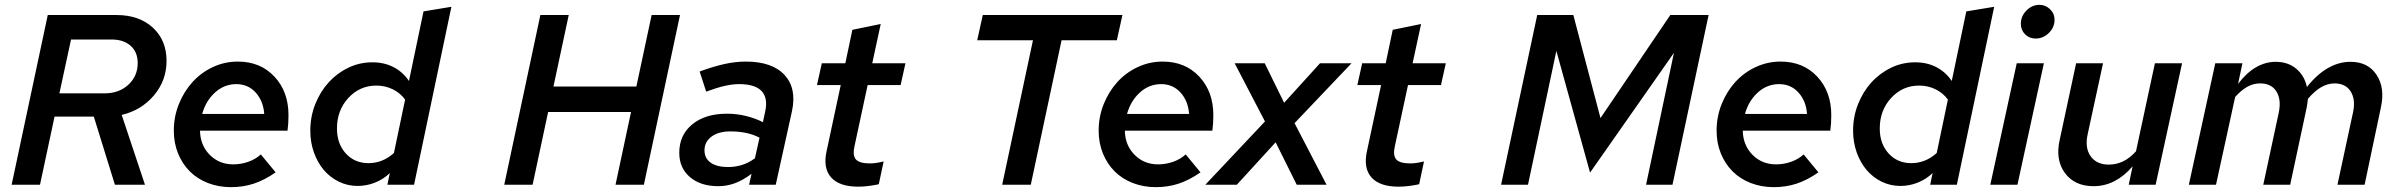

<svg xmlns="http://www.w3.org/2000/svg" viewBox="-20 -762 9893 792"><path d="M28 0 177 -700H461Q554 -700 610.5 -648Q667 -596 667 -511Q667 -430 615 -368.5Q563 -307 482 -288L578 0H454L367 -281H205L145 0ZM441 -599H273L225 -377H412Q471 -377 509.5 -412.5Q548 -448 548 -502Q548 -547 519 -573Q490 -599 441 -599Z M1117 -51Q1071 -19 1027 -4.5Q983 10 933 10Q882 10 838 -7Q794 -24 763 -55Q732 -86 714.5 -129Q697 -172 697 -223Q697 -281 718 -333Q739 -385 774.5 -424Q810 -463 858.5 -485.5Q907 -508 961 -508Q1054 -508 1112 -446Q1170 -384 1170 -287Q1170 -268 1169 -253Q1168 -238 1166 -223H805Q806 -163 845 -123.5Q884 -84 942 -84Q974 -84 1004 -94.5Q1034 -105 1056 -125ZM955 -415Q905 -415 867 -380.5Q829 -346 814 -292H1070Q1066 -346 1034.5 -380.5Q1003 -415 955 -415Z M1578 0 1588 -48Q1562 -23 1527.5 -9Q1493 5 1455 5Q1414 5 1378 -12.5Q1342 -30 1316 -60.5Q1290 -91 1275 -133Q1260 -175 1260 -223Q1260 -281 1280.5 -332.5Q1301 -384 1335.5 -422Q1370 -460 1416.5 -482.5Q1463 -505 1516 -505Q1565 -505 1603.5 -485Q1642 -465 1667 -428L1727 -715L1842 -734L1688 0ZM1370 -232Q1370 -169 1406.5 -129Q1443 -89 1500 -89Q1529 -89 1555.5 -99.5Q1582 -110 1605 -131L1651 -351Q1632 -378 1600.5 -393.5Q1569 -409 1533 -409Q1464 -409 1417 -358Q1370 -307 1370 -232Z M2060 0 2209 -700H2326L2263 -405H2605L2668 -700H2785L2636 0H2519L2583 -300H2241L2177 0Z M2943 6Q2870 6 2826 -31.5Q2782 -69 2782 -132Q2782 -205 2835.5 -249Q2889 -293 2979 -293Q3019 -293 3057.5 -283.5Q3096 -274 3127 -258L3136 -300Q3149 -357 3122 -386Q3095 -415 3029 -415Q3001 -415 2968.5 -407.5Q2936 -400 2893 -384L2866 -467Q2920 -487 2966.5 -497.5Q3013 -508 3056 -508Q3165 -508 3216 -453Q3267 -398 3247 -304L3180 0H3070L3080 -45Q3044 -18 3011 -6Q2978 6 2943 6ZM2886 -142Q2886 -109 2911.5 -91Q2937 -73 2983 -73Q3013 -73 3040.5 -81.5Q3068 -90 3094 -109L3113 -194Q3089 -207 3058.5 -213.5Q3028 -220 2993 -220Q2944 -220 2915 -198.5Q2886 -177 2886 -142Z M3390 -140 3448 -411H3350L3370 -501H3467L3496 -639L3613 -663L3578 -501H3715L3695 -411H3559L3505 -160Q3496 -121 3510.5 -104.5Q3525 -88 3568 -88Q3580 -88 3591.5 -89.5Q3603 -91 3625 -96L3605 -2Q3587 2 3564.5 5Q3542 8 3520 8Q3442 8 3408 -30.5Q3374 -69 3390 -140Z M4011 -596 4034 -700H4610L4587 -596H4359L4232 0H4114L4241 -596Z M4932 -51Q4886 -19 4842 -4.5Q4798 10 4748 10Q4697 10 4653 -7Q4609 -24 4578 -55Q4547 -86 4529.5 -129Q4512 -172 4512 -223Q4512 -281 4533 -333Q4554 -385 4589.5 -424Q4625 -463 4673.5 -485.5Q4722 -508 4776 -508Q4869 -508 4927 -446Q4985 -384 4985 -287Q4985 -268 4984 -253Q4983 -238 4981 -223H4620Q4621 -163 4660 -123.5Q4699 -84 4757 -84Q4789 -84 4819 -94.5Q4849 -105 4871 -125ZM4770 -415Q4720 -415 4682 -380.5Q4644 -346 4629 -292H4885Q4881 -346 4849.5 -380.5Q4818 -415 4770 -415Z M4952 0 5198 -261 5073 -501H5197L5277 -338L5425 -501H5555L5320 -254L5452 0H5329L5242 -175L5082 0Z M5619 -140 5677 -411H5579L5599 -501H5696L5725 -639L5842 -663L5807 -501H5944L5924 -411H5788L5734 -160Q5725 -121 5739.5 -104.5Q5754 -88 5797 -88Q5809 -88 5820.5 -89.5Q5832 -91 5854 -96L5834 -2Q5816 2 5793.5 5Q5771 8 5749 8Q5671 8 5637 -30.5Q5603 -69 5619 -140Z M6539 -50 6400 -552 6283 0H6172L6321 -700H6470L6582 -275L6870 -700H7028L6879 0H6770L6885 -544Z M7481 -51Q7435 -19 7391 -4.5Q7347 10 7297 10Q7246 10 7202 -7Q7158 -24 7127 -55Q7096 -86 7078.5 -129Q7061 -172 7061 -223Q7061 -281 7082 -333Q7103 -385 7138.5 -424Q7174 -463 7222.5 -485.5Q7271 -508 7325 -508Q7418 -508 7476 -446Q7534 -384 7534 -287Q7534 -268 7533 -253Q7532 -238 7530 -223H7169Q7170 -163 7209 -123.5Q7248 -84 7306 -84Q7338 -84 7368 -94.5Q7398 -105 7420 -125ZM7319 -415Q7269 -415 7231 -380.5Q7193 -346 7178 -292H7434Q7430 -346 7398.5 -380.5Q7367 -415 7319 -415Z M7942 0 7952 -48Q7926 -23 7891.5 -9Q7857 5 7819 5Q7778 5 7742 -12.5Q7706 -30 7680 -60.5Q7654 -91 7639 -133Q7624 -175 7624 -223Q7624 -281 7644.5 -332.5Q7665 -384 7699.5 -422Q7734 -460 7780.5 -482.5Q7827 -505 7880 -505Q7929 -505 7967.5 -485Q8006 -465 8031 -428L8091 -715L8206 -734L8052 0ZM7734 -232Q7734 -169 7770.5 -129Q7807 -89 7864 -89Q7893 -89 7919.5 -99.5Q7946 -110 7969 -131L8015 -351Q7996 -378 7964.5 -393.5Q7933 -409 7897 -409Q7828 -409 7781 -358Q7734 -307 7734 -232Z M8377 -603Q8351 -603 8333.5 -620.5Q8316 -638 8316 -664Q8316 -695 8339 -718.5Q8362 -742 8393 -742Q8418 -742 8436.5 -724Q8455 -706 8455 -680Q8455 -649 8431.5 -626Q8408 -603 8377 -603ZM8411 -501 8302 0H8190L8299 -501Z M8655 -501 8592 -210Q8579 -153 8603.5 -118Q8628 -83 8679 -83Q8710 -83 8738 -96.5Q8766 -110 8791 -138L8869 -501H8981L8872 0H8761L8777 -76Q8743 -36 8702.5 -15Q8662 6 8616 6Q8538 6 8498 -48Q8458 -102 8476 -184L8544 -501Z M9009 0 9118 -501H9230L9212 -416Q9247 -462 9286 -484.5Q9325 -507 9367 -507Q9418 -507 9452 -478.5Q9486 -450 9496 -403Q9536 -454 9581.5 -480.5Q9627 -507 9676 -507Q9748 -507 9783.5 -453Q9819 -399 9801 -318L9734 0H9622L9687 -302Q9697 -353 9676 -385.5Q9655 -418 9610 -418Q9582 -418 9555 -402.5Q9528 -387 9500 -354Q9499 -345 9498 -336Q9497 -327 9495 -318L9427 0H9316L9380 -298Q9391 -352 9370 -385Q9349 -418 9303 -418Q9275 -418 9250 -404Q9225 -390 9200 -362L9121 0Z"/></svg>

Font: Red Hat Text Medium
Style: Italic
Weight: 500
Italic angle: -12°
Designer: Pentagram / MCKL
Foundry: Pentagram / MCKL
Version: Version 1.003; Red Hat Text Medium Italic